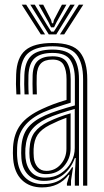

<svg xmlns="http://www.w3.org/2000/svg" viewBox="-20 -791 444 818"><path d="M334 0V-453.5Q334 -523 306.1 -558.4Q278.2 -593.8 204 -593.8Q138.5 -593.8 103.8 -567.8Q69 -541.8 66.2 -473.8Q65.5 -451.8 65.6 -431Q65.8 -410.2 67 -388.8H49.8Q48.2 -412.5 48 -432.4Q47.8 -452.2 48.8 -474.5Q51.5 -545.8 88 -576.8Q124.5 -607.8 204 -607.8Q289.8 -607.8 320.8 -568.2Q351.8 -528.8 351.8 -453.5V0ZM298.8 0V-48.2L302.8 -117.5H298.8Q282.5 -73 249.1 -46.6Q215.8 -20.2 167.2 -20.5Q126.2 -20.5 100.5 -45.8Q74.8 -71 71.2 -116.2Q69.5 -138.2 70.8 -161.2Q73.5 -213.8 97.5 -245.2Q121.5 -276.8 172.5 -299.5Q195.2 -309.8 230.6 -321.4Q266 -333 299 -341.8V-453.5Q299 -505.8 279.2 -535.6Q259.5 -565.5 204 -565.5Q153.2 -565.5 128.4 -543.6Q103.5 -521.8 101.2 -471Q100.8 -456.2 100.8 -433.9Q100.8 -411.5 102.2 -388.8H84.5Q83.2 -410.2 83.1 -432.8Q83 -455.2 83.8 -471.2Q86 -528.8 114.1 -554.2Q142.2 -579.8 204 -579.8Q268 -579.8 292.2 -547.5Q316.5 -515.2 316.5 -453.5V0ZM159 7.5Q106.2 7.5 73.6 -23.9Q41 -55.2 36 -114Q34.2 -138.2 35.5 -163.8Q39 -221.5 67.6 -259.6Q96.2 -297.8 159.5 -326.8Q182 -337.2 205.9 -346.4Q229.8 -355.5 263.5 -365.5V-453.5Q263.5 -492.2 250.9 -514.8Q238.2 -537.2 204 -537.2Q170 -537.2 154 -520.4Q138 -503.5 136.5 -469.5Q136 -457.2 136 -434.8Q136 -412.2 137 -388.8H119.5Q118.5 -411.2 118.5 -433.5Q118.5 -455.8 119 -470.8Q120.8 -513.5 141.6 -532.4Q162.5 -551.2 204 -551.2Q249.2 -551.2 265.2 -524.9Q281.2 -498.5 281.2 -453.5V-353.5Q249.5 -344 219.1 -333.5Q188.8 -323 166 -313.2Q111.5 -289 83.4 -252.6Q55.2 -216.2 53 -162.5Q52.8 -150.8 52.6 -139Q52.5 -127.2 53.8 -115.2Q57.8 -64.5 86.4 -35.5Q115 -6.5 163.2 -6.5Q208 -6.5 237.9 -25.6Q267.8 -44.8 287 -78H291.2L282.5 -21.5V0H265.2L265 -9.5L276 -46.2H272.5Q232.2 7.5 159 7.5ZM172 -34.2Q211 -34.2 239.4 -52.8Q267.8 -71.2 283.1 -100.1Q298.5 -129 298.5 -159.8V-326.8Q267.2 -318.2 234.1 -307.2Q201 -296.2 178.8 -285.8Q135 -264.8 113.4 -236Q91.8 -207.2 88.2 -159Q87 -138 88.8 -117.5Q93 -79 114.2 -56.6Q135.5 -34.2 172 -34.2ZM175.5 -49.2Q144.8 -49.2 126.9 -68.8Q109 -88.2 106.2 -119.5Q104.5 -139.2 105.8 -157.2Q108.2 -202.2 127.8 -227.9Q147.2 -253.5 185 -272Q231.8 -294.5 280.8 -308.2V-158.5Q280.8 -115.8 252.2 -82.5Q223.8 -49.2 175.5 -49.2ZM177.5 -63Q214.5 -63 238.8 -91Q263 -119 263 -157.2V-289.2Q228.8 -277.2 191.8 -258.5Q156.2 -240.2 140.6 -217.4Q125 -194.5 123.2 -156.5Q122.5 -139 124 -120.8Q126 -96 139.9 -79.5Q153.8 -63 177.5 -63ZM72.8 -771H91.5L172 -644.5H154ZM109.2 -771H128.2L181.2 -682.8L198.2 -656.5H209.5L226.2 -682.8L279.2 -771H298.2L219.8 -644.5H187.8ZM145 -771H164.2L197.8 -706L201.2 -692H206.5L209.8 -706L243.8 -771H262.8L220.8 -696.2L210.2 -674.5H197.5L187 -696.2ZM316 -771H334.8L253.5 -644.5H235.5Z"/></svg>

Font: Big Shoulders Inline Text Medium
Style: Regular
Weight: 500
Designer: Patric King
Foundry: XO Type Co
Version: Version 1.000